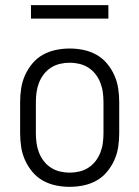

<svg xmlns="http://www.w3.org/2000/svg" viewBox="-20 -716 540 744"><path d="M250 8Q223 8 196.5 2.5Q170 -3 146.5 -16Q123 -29 105.5 -50Q88 -71 77 -95.5Q66 -120 62 -146.5Q58 -173 58 -200V-320Q58 -347 62 -373.5Q66 -400 77 -424.5Q88 -449 105.5 -470Q123 -491 146.5 -504Q170 -517 196.5 -522.5Q223 -528 250 -528Q277 -528 303.5 -522.5Q330 -517 353.5 -504Q377 -491 394.5 -470Q412 -449 423 -424.5Q434 -400 438 -373.5Q442 -347 442 -320V-200Q442 -173 438 -146.5Q434 -120 423 -95.5Q412 -71 394.5 -50Q377 -29 353.5 -16Q330 -3 303.5 2.5Q277 8 250 8ZM250 -47Q269 -47 288 -51.5Q307 -56 323 -66.5Q339 -77 350.5 -92Q362 -107 369 -125Q376 -143 378.5 -162Q381 -181 381 -200V-320Q381 -339 378.5 -358Q376 -377 369 -395Q362 -413 350.5 -428Q339 -443 323 -453.5Q307 -464 288 -468.5Q269 -473 250 -473Q231 -473 212 -468.5Q193 -464 177 -453.5Q161 -443 149.5 -428Q138 -413 131 -395Q124 -377 121.5 -358Q119 -339 119 -320V-200Q119 -181 121.5 -162Q124 -143 131 -125Q138 -107 149.5 -92Q161 -77 177 -66.5Q193 -56 212 -51.5Q231 -47 250 -47ZM100 -644V-696H400V-644Z"/></svg>

Font: Iosevka Fixed SS04 Light
Style: Regular
Weight: 300
Monospace: yes
Designer: Belleve Invis
Foundry: Belleve Invis
Version: Version 32.5.0